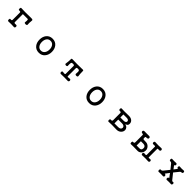

<svg xmlns="http://www.w3.org/2000/svg" viewBox="800 -2961 5400 5400"><g transform="rotate(45 3500.0 -260.5)"><path d="M327.1 -404.3V-123Q327.1 -98.6 315.4 -91.8Q302.7 -84 265.6 -87.9Q253.9 -90.8 247.1 -77.1Q241.2 -65.4 241.2 -45.9Q242.2 -27.3 249 -14.6Q257.8 0 272.5 -1Q325.2 -4.9 384.8 -3.9Q419.9 -3.9 490.2 0L496.1 1Q514.6 1 524.4 -13.7Q533.2 -26.4 533.2 -45.9Q532.2 -64.5 522.5 -77.1Q511.7 -90.8 497.1 -88.9Q446.3 -85 431.6 -90.8Q417 -96.7 417 -121.1V-435.5H610.4Q627 -430.7 627.9 -390.6Q628.9 -367.2 622.1 -313.5Q620.1 -300.8 635.7 -293Q650.4 -286.1 671.9 -286.1Q692.4 -287.1 707 -293.9Q722.7 -302.7 721.7 -315.4Q717.8 -347.7 718.8 -390.6Q719.7 -438.5 725.6 -473.6V-474.6Q729.5 -502.9 719.7 -511.7Q704.1 -526.4 642.6 -523.4Q524.4 -520.5 437.5 -520.5Q310.5 -519.5 267.6 -524.4Q253.9 -527.3 246.1 -513.7Q239.3 -501 239.3 -481.4Q239.3 -462.9 245.1 -449.2Q251 -434.6 262.7 -435.5L270.5 -436.5Q302.7 -436.5 311.5 -432.6Q327.1 -426.8 327.1 -404.3Z M1500 -539.1Q1380.9 -539.1 1313.5 -453.1Q1253.9 -376 1253.9 -259.8Q1253.9 -145.5 1313.5 -68.4Q1380.9 17.6 1500 17.6Q1618.2 17.6 1685.5 -68.4Q1746.1 -145.5 1746.1 -259.8Q1746.1 -376 1685.5 -453.1Q1618.2 -539.1 1500 -539.1ZM1500 -455.1Q1574.2 -455.1 1615.2 -395.5Q1652.3 -342.8 1652.3 -260.7Q1652.3 -180.7 1615.2 -127Q1574.2 -66.4 1500 -66.4Q1424.8 -66.4 1383.8 -127Q1347.7 -180.7 1347.7 -260.7Q1347.7 -342.8 1383.8 -395.5Q1424.8 -455.1 1500 -455.1Z M2456.1 -407.2V-98.6Q2456.1 -77.1 2423.8 -76.2Q2401.4 -75.2 2363.3 -83Q2345.7 -86.9 2335.9 -73.2Q2327.1 -61.5 2327.1 -43Q2327.1 -24.4 2335.9 -12.7Q2345.7 2 2363.3 1Q2418 -2 2497.1 -2Q2577.1 -2 2630.9 1Q2651.4 3.9 2664.1 -9.8Q2675.8 -22.5 2675.8 -42Q2675.8 -61.5 2664.1 -74.2Q2651.4 -87.9 2630.9 -83L2613.3 -81.1Q2573.2 -74.2 2561.5 -76.2Q2545.9 -79.1 2545.9 -98.6V-407.2Q2545.9 -429.7 2556.6 -437.5Q2567.4 -444.3 2599.6 -444.3Q2627 -444.3 2641.6 -436.5Q2658.2 -425.8 2661.1 -400.4Q2662.1 -373 2661.1 -352.5Q2661.1 -333 2658.2 -306.6Q2654.3 -290 2669.9 -279.3Q2684.6 -270.5 2706.1 -270.5Q2727.5 -270.5 2741.2 -279.3Q2756.8 -290 2753.9 -306.6Q2747.1 -354.5 2745.1 -387.7Q2742.2 -428.7 2742.2 -480.5Q2745.1 -510.7 2733.4 -519.5Q2723.6 -526.4 2696.3 -523.4Q2602.5 -520.5 2494.1 -520.5Q2386.7 -520.5 2317.4 -523.4Q2283.2 -527.3 2273.4 -516.6Q2265.6 -508.8 2267.6 -480.5Q2267.6 -446.3 2264.6 -404.3Q2259.8 -348.6 2252.9 -306.6Q2249 -290 2263.7 -279.3Q2277.3 -270.5 2296.9 -270.5Q2317.4 -270.5 2329.1 -279.3Q2343.8 -290 2339.8 -306.6L2337.9 -335Q2336.9 -352.5 2337.9 -363.3Q2337.9 -379.9 2340.8 -400.4Q2344.7 -427.7 2357.4 -436.5Q2370.1 -444.3 2403.3 -444.3Q2433.6 -444.3 2444.3 -437.5Q2456.1 -429.7 2456.1 -407.2Z M3500 -539.1Q3380.9 -539.1 3313.5 -453.1Q3253.9 -376 3253.9 -259.8Q3253.9 -145.5 3313.5 -68.4Q3380.9 17.6 3500 17.6Q3618.2 17.6 3685.5 -68.4Q3746.1 -145.5 3746.1 -259.8Q3746.1 -376 3685.5 -453.1Q3618.2 -539.1 3500 -539.1ZM3500 -455.1Q3574.2 -455.1 3615.2 -395.5Q3652.3 -342.8 3652.3 -260.7Q3652.3 -180.7 3615.2 -127Q3574.2 -66.4 3500 -66.4Q3424.8 -66.4 3383.8 -127Q3347.7 -180.7 3347.7 -260.7Q3347.7 -342.8 3383.8 -395.5Q3424.8 -455.1 3500 -455.1Z M4321.3 -117.2Q4321.3 -94.7 4304.7 -86.9Q4291 -81.1 4258.8 -83Q4245.1 -85.9 4238.3 -72.3Q4231.4 -59.6 4231.4 -41Q4231.4 -22.5 4238.3 -10.7Q4245.1 2.9 4258.8 1Q4332 -2.9 4396.5 -2.9Q4478.5 -3.9 4577.1 1Q4655.3 1 4707 -46.9Q4757.8 -93.8 4757.8 -159.2Q4757.8 -201.2 4730.5 -232.4Q4701.2 -268.6 4644.5 -283.2Q4690.4 -299.8 4707 -320.3Q4723.6 -339.8 4723.6 -378.9Q4723.6 -439.5 4680.7 -478.5Q4633.8 -522.5 4547.9 -522.5Q4465.8 -518.6 4383.8 -519.5Q4316.4 -519.5 4258.8 -522.5Q4245.1 -524.4 4237.3 -511.7Q4230.5 -500 4230.5 -481.4Q4230.5 -463.9 4237.3 -451.2Q4245.1 -437.5 4258.8 -438.5Q4293.9 -439.5 4305.7 -433.6Q4321.3 -427.7 4321.3 -405.3ZM4411.1 -234.4H4562.5Q4608.4 -234.4 4635.7 -214.8Q4664.1 -195.3 4664.1 -159.2Q4664.1 -124 4635.7 -103.5Q4608.4 -83 4562.5 -83H4411.1ZM4411.1 -438.5H4543Q4584 -438.5 4607.4 -421.9Q4629.9 -406.2 4629.9 -378.9Q4629.9 -352.5 4607.4 -335.9Q4584 -318.4 4543 -318.4H4411.1Z M5292 -253.9H5384.8Q5430.7 -253.9 5457 -233.4Q5484.4 -211.9 5484.4 -172.9Q5484.4 -122.1 5462.9 -101.6Q5445.3 -84 5407.2 -84H5292ZM5202.1 -126Q5202.1 -97.7 5187.5 -88.9Q5175.8 -82 5146.5 -84Q5134.8 -85 5127.9 -71.3Q5122.1 -57.6 5122.1 -39.1Q5122.1 -20.5 5128.9 -8.8Q5136.7 4.9 5149.4 3.9Q5200.2 1 5261.7 1Q5337.9 0 5404.3 3.9Q5475.6 8.8 5524.4 -42Q5574.2 -92.8 5574.2 -170.9Q5574.2 -231.4 5529.3 -281.2Q5477.5 -338.9 5397.5 -338.9H5369.1Q5321.3 -338.9 5309.6 -342.8Q5292 -349.6 5292 -376V-408.2Q5292 -428.7 5303.7 -433.6Q5314.5 -438.5 5348.6 -438.5Q5371.1 -437.5 5384.8 -450.2Q5396.5 -462.9 5396.5 -480.5Q5396.5 -499 5384.8 -510.7Q5371.1 -525.4 5348.6 -523.4Q5310.5 -522.5 5247.1 -522.5Q5178.7 -521.5 5168 -523.4Q5145.5 -525.4 5131.8 -511.7Q5120.1 -500 5120.1 -481.4Q5120.1 -463.9 5131.8 -451.2Q5145.5 -437.5 5168 -438.5Q5184.6 -438.5 5192.4 -433.6Q5202.1 -427.7 5202.1 -408.2ZM5678.7 -421.9Q5678.7 -436.5 5665 -439.5Q5656.2 -441.4 5624 -440.4L5602.5 -439.5Q5583 -436.5 5571.3 -450.2Q5561.5 -461.9 5561.5 -481.4Q5561.5 -500 5571.3 -512.7Q5583 -526.4 5602.5 -523.4Q5648.4 -519.5 5718.8 -519.5Q5789.1 -519.5 5831.1 -523.4Q5852.5 -526.4 5865.2 -512.7Q5877 -500 5877 -481.4Q5877 -461.9 5865.2 -450.2Q5852.5 -436.5 5831.1 -439.5L5808.6 -440.4Q5782.2 -441.4 5776.4 -439.5Q5768.6 -436.5 5768.6 -421.9V-96.7Q5768.6 -81.1 5779.3 -79.1Q5786.1 -77.1 5813.5 -81.1L5831.1 -83Q5852.5 -85.9 5865.2 -72.3Q5877 -60.5 5877 -41Q5877 -22.5 5865.2 -9.8Q5852.5 3.9 5831.1 1Q5784.2 -2.9 5722.7 -2.9Q5661.1 -2.9 5602.5 1Q5583 3.9 5571.3 -9.8Q5561.5 -22.5 5561.5 -41Q5561.5 -60.5 5571.3 -72.3Q5583 -85.9 5602.5 -83Q5632.8 -77.1 5650.4 -78.1Q5678.7 -80.1 5678.7 -96.7Z M6330.1 -418 6448.2 -272.5 6313.5 -104.5Q6296.9 -88.9 6284.2 -85Q6271.5 -80.1 6250 -83Q6236.3 -85 6229.5 -72.3Q6222.7 -60.5 6222.7 -43Q6222.7 -24.4 6229.5 -12.7Q6236.3 1 6250 1Q6302.7 -2 6341.8 -2Q6370.1 -2 6427.7 1Q6444.3 1 6454.1 -12.7Q6463.9 -25.4 6461.9 -43Q6460 -61.5 6447.3 -72.3Q6432.6 -85.9 6410.2 -83L6501 -203.1L6589.8 -83Q6570.3 -85.9 6557.6 -73.2Q6546.9 -62.5 6545.9 -43.9Q6543.9 -26.4 6551.8 -12.7Q6559.6 1 6574.2 1Q6613.3 -2 6668 -2Q6710 -1 6746.1 1Q6761.7 1 6770.5 -13.7Q6779.3 -26.4 6779.3 -44.9Q6779.3 -63.5 6770.5 -74.2Q6761.7 -86.9 6746.1 -83Q6720.7 -79.1 6708 -85Q6700.2 -88.9 6688.5 -104.5L6553.7 -272.5L6671.9 -418Q6688.5 -435.5 6698.2 -439.5Q6707 -443.4 6725.6 -441.4Q6743.2 -440.4 6752.9 -454.1Q6762.7 -465.8 6762.7 -483.4Q6762.7 -501 6752.9 -512.7Q6743.2 -525.4 6725.6 -523.4Q6681.6 -520.5 6648.4 -519.5Q6610.4 -519.5 6568.4 -523.4Q6554.7 -525.4 6546.9 -511.7Q6539.1 -500 6539.1 -483.4Q6539.1 -465.8 6547.9 -454.1Q6557.6 -441.4 6577.1 -441.4L6501 -340.8L6424.8 -441.4Q6440.4 -438.5 6451.2 -451.2Q6461.9 -462.9 6462.9 -481.4Q6463.9 -499 6454.1 -511.7Q6443.4 -525.4 6422.9 -523.4Q6377.9 -521.5 6347.7 -520.5Q6305.7 -520.5 6268.6 -523.4Q6253.9 -525.4 6245.1 -511.7Q6238.3 -501 6238.3 -483.4Q6238.3 -465.8 6245.1 -454.1Q6253.9 -441.4 6268.6 -441.4Q6290 -441.4 6305.7 -435.5Q6319.3 -429.7 6330.1 -418Z"/></g></svg>

Font: GungsuhChe
Style: Regular
Weight: 400
Monospace: yes
Version: Version 2.21